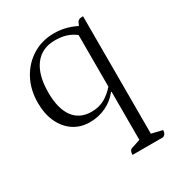

<svg xmlns="http://www.w3.org/2000/svg" viewBox="-171 -580 895 957"><g transform="rotate(-30 277.0 -102.0)"><path d="M314 259Q314 233 330 228L381 211V-66H378Q349 -29 306 -8.5Q263 12 213 12Q160 12 120 -14.5Q80 -41 57.5 -89Q35 -137 35 -201Q35 -276 66.5 -335Q98 -394 153 -428Q208 -462 278 -462Q307 -462 338.5 -455Q370 -448 404 -431L411 -447Q414 -455 421.5 -459Q429 -463 446 -463V213L508 228Q508 252 490 259ZM246 -29Q288 -29 320 -46.5Q352 -64 380 -96V-393Q356 -411 329 -420Q302 -429 263 -429Q188 -429 147 -374.5Q106 -320 106 -220Q106 -127 142 -78Q178 -29 246 -29Z"/></g></svg>

Font: Petrona Light
Style: Regular
Weight: 300
Designer: Ringo R. Seeber
Foundry: Ringo R. Seeber
Version: Version 2.001; ttfautohint (v1.8.3)